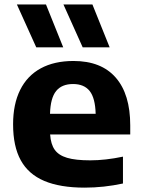

<svg xmlns="http://www.w3.org/2000/svg" viewBox="-20 -828 634 858"><path d="M562 -227H204Q207 -183.5 224.5 -158.8Q242 -134 279.8 -122.8Q317.5 -111.5 383.5 -111.5Q451 -111.5 529.5 -128V-8Q444 10.5 358.5 10.5Q248.5 10.5 177.8 -19.5Q107 -49.5 72.8 -111.8Q38.5 -174 38.5 -272.5Q38.5 -362.5 70 -426Q101.5 -489.5 162 -522.5Q222.5 -555.5 308.5 -555.5Q432.5 -555.5 497.2 -481.2Q562 -407 562 -267.5ZM203.5 -319.5H407.5Q405.5 -390 380.8 -421.2Q356 -452.5 306.5 -452.5Q256 -452.5 230.8 -421.2Q205.5 -390 203.5 -319.5ZM142 -616.5 55.5 -808H185.5L262.5 -616.5ZM349.5 -616.5 263.5 -808H393L470 -616.5Z"/></svg>

Font: Encode Sans Semi Expanded
Style: Bold
Weight: 700
Width: 6
Designer: Multiple Designers
Foundry: Impallari Type
Version: Version 2.000